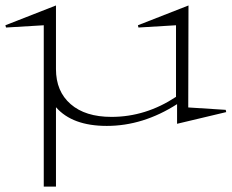

<svg xmlns="http://www.w3.org/2000/svg" viewBox="-53 -443 854 706"><path d="M107.9 -350.1 -30.8 -341.8 -33.2 -350.1 152.8 -422.9V-189Q152.8 -106.9 206.8 -60.1Q260.7 -13.2 356.9 -13.2Q482.9 -13.2 594.2 -86.9V-350.1L456.1 -341.8L454.1 -350.1L640.1 -422.9L639.2 -47.9L776.9 -39.1L778.8 -30.8L598.1 12.2V-60.1Q473.1 20 339.8 20Q212.9 20 152.8 -48.8V243.2H107.9Z"/></svg>

Font: Halibut Exp Thin
Style: Regular
Weight: 250
Width: 7
Designer: Matteo Maggi
Foundry: Collletttivo
Version: Version 3.080 | FøM Fix